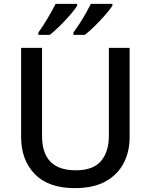

<svg xmlns="http://www.w3.org/2000/svg" viewBox="-20 -961 778 991"><path d="M649 -252Q649 -178 618 -118.5Q587 -59 524.5 -24.5Q462 10 366 10Q230 10 159.5 -62.5Q89 -135 89 -254V-714H197V-259Q197 -82 371 -82Q461 -82 501.5 -130Q542 -178 542 -260V-714H649ZM560 -931Q549 -914 524 -885Q499 -856 470 -827.5Q441 -799 418 -781H359V-793Q373 -812 390 -838Q407 -864 422.5 -891.5Q438 -919 449 -941H560ZM378 -931Q368 -914 343 -885Q318 -856 289 -827.5Q260 -799 237 -781H178V-793Q199 -822 224.5 -864.5Q250 -907 267 -941H378Z"/></svg>

Font: Noto Sans Ol Chiki Medium
Style: Regular
Weight: 500
Designer: Monotype Design Team, Lewis McGuffie
Foundry: Monotype Imaging Inc.
Version: Version 2.003; ttfautohint (v1.8.4.7-5d5b)